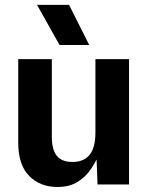

<svg xmlns="http://www.w3.org/2000/svg" viewBox="-20 -736 593 766"><path d="M52.7 -168V-500H186.8V-188.5Q186.8 -139 206.7 -114.4Q226.6 -89.8 268.8 -89.8Q314.2 -89.8 337.5 -118.3Q360.7 -146.9 360.7 -206.8V-500H494.8V0H369.1L364.1 -133.5L385.7 -142.5Q364.8 -94.5 344.1 -63.3Q323.5 -32.1 290.6 -11Q257.8 10 209.4 10Q140.1 10 96.4 -34.1Q52.7 -78.2 52.7 -168ZM127.8 -716.5H255.6L336 -556.5H217.5Z"/></svg>

Font: TASA Orbiter VF Text
Style: Regular
Weight: 400
Designer: Weizhong Zhang
Foundry: 本地遙控
Version: Version 1.001;Glyphs 3.2 (3192)